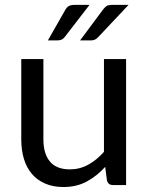

<svg xmlns="http://www.w3.org/2000/svg" viewBox="-20 -744 597 772"><path d="M487 -506.5V0H434Q415 0 410 -18.5L403 -73Q370 -36.5 329 -14.2Q288 8 235 8Q193.5 8 161.8 -5.8Q130 -19.5 108.5 -44.5Q87 -69.5 76.2 -105Q65.5 -140.5 65.5 -183.5V-506.5H154.5V-183.5Q154.5 -126 180.8 -94.5Q207 -63 261 -63Q300.5 -63 334.8 -81.8Q369 -100.5 398 -133.5V-506.5ZM340 -724.5 240.5 -595.5Q234.5 -587.5 227.2 -584.5Q220 -581.5 209.5 -581.5H172.5L241.5 -702.5Q247.5 -714 256 -719.2Q264.5 -724.5 281 -724.5ZM497 -724.5 375.5 -595.5Q368.5 -588 361.8 -584.8Q355 -581.5 345 -581.5H302L392 -702.5Q400 -713.5 407.5 -719Q415 -724.5 431.5 -724.5Z"/></svg>

Font: Lato-Regular
Style: Regular
Weight: 400
Designer: Lukasz Dziedzic with Adam Twardoch and Botio Nikoltchev
Foundry: tyPoland Lukasz Dziedzic
Version: Version 2.015; 2015-08-06; http://www.latofonts.com/